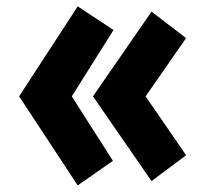

<svg xmlns="http://www.w3.org/2000/svg" viewBox="-20 -600 644 602"><path d="M40 -297.9 223.6 -580.1 335.9 -505.9 205.1 -297.9 334 -95.7 223.6 -18.6ZM271.5 -297.9 455.1 -563.5 563.5 -480.5 436.5 -297.9 563.5 -113.3 455.1 -32.2Z"/></svg>

Font: Gothic A1 Black
Style: Regular
Weight: 900
Version: Version 2.50